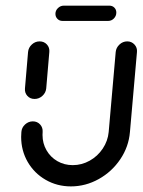

<svg xmlns="http://www.w3.org/2000/svg" viewBox="-20 -667 512 689"><path d="M104.1 -311.9Q88.1 -311.9 78.1 -323Q68.1 -334.1 69.6 -350L80.7 -480.4Q82.2 -496.3 94.3 -507.4Q106.3 -518.5 122.2 -518.5Q138.1 -518.5 148.3 -507.4Q158.5 -496.3 157 -480.4L145.9 -350Q144.4 -334.1 132.2 -323Q120 -311.9 104.1 -311.9ZM436.7 -518.5Q452.2 -518.5 462.6 -507.2Q473 -495.9 471.5 -480.4L446.3 -193.3Q441.9 -140.4 411.7 -95.6Q381.5 -50.7 334.3 -24.4Q287 1.9 234.4 1.9Q184.8 1.9 143.9 -21.7Q103 -45.2 79.4 -85.9Q55.9 -126.7 55.9 -175.9Q55.9 -181.5 56.7 -193.3Q57.8 -209.3 70 -220.4Q82.2 -231.5 97.8 -231.5Q113.7 -231.5 123.9 -220.4Q134.1 -209.3 133 -193.3Q132.6 -189.6 132.6 -182.6Q132.6 -152.6 146.9 -127.8Q161.1 -103 185.9 -88.7Q210.7 -74.4 241.1 -74.4Q273.3 -74.4 301.9 -90.4Q330.4 -106.3 348.7 -133.7Q367 -161.1 370 -193.3L395.2 -480.4Q396.7 -495.9 408.7 -507.2Q420.7 -518.5 436.7 -518.5ZM178.9 -617.4Q178.9 -629.3 188 -638Q197 -646.7 208.9 -646.7H372.6Q383.3 -646.7 390.4 -639.6Q397.4 -632.6 397.4 -621.9Q397.4 -609.6 388.7 -600.7Q380 -591.9 368.1 -591.9H204.1Q193.3 -591.9 186.1 -599.3Q178.9 -606.7 178.9 -617.4Z"/></svg>

Font: 26F Galaxy Sans
Style: Bold Italic
Weight: 700
Italic angle: -5°
Designer: C₂₉H₂₅N₃O₅
Version: Version 1.200